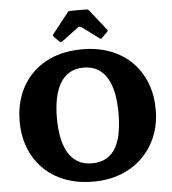

<svg xmlns="http://www.w3.org/2000/svg" viewBox="-64 -1058 1017 1135"><g transform="rotate(-5 444.0 -491.0)"><path d="M314 -826.5Q323.5 -817 332 -823.5L430.5 -897Q442.5 -906 455.5 -896.5L553 -824Q559.5 -819.5 561.5 -819.2Q563.5 -819 569 -824.5L600.5 -856Q604.5 -860 606 -863.2Q607.5 -866.5 603.5 -870L507.5 -991.5Q503.5 -997 499 -998.5Q494.5 -1000 484.5 -1000H405Q394 -1000 388.5 -998.8Q383 -997.5 378.5 -991.5L284.5 -872Q280 -866 280.2 -863.5Q280.5 -861 286 -855.5ZM40.5 -375Q40.5 -289.5 68 -218Q95.5 -146.5 147.8 -93.5Q200 -40.5 275 -11.5Q350 17.5 444.5 17.5Q535.5 17.5 609.5 -11.5Q683.5 -40.5 737 -93.5Q790.5 -146.5 819.2 -218Q848 -289.5 848 -375Q848 -460.5 820.5 -532Q793 -603.5 740.8 -656.5Q688.5 -709.5 613.8 -738.5Q539 -767.5 444.5 -767.5Q350 -767.5 275 -738.5Q200 -709.5 147.8 -656.5Q95.5 -603.5 68 -532Q40.5 -460.5 40.5 -375ZM261.5 -375Q261.5 -438 271.8 -490Q282 -542 304 -579.8Q326 -617.5 360.8 -638.2Q395.5 -659 444.5 -659Q493.5 -659 528 -638.2Q562.5 -617.5 584.5 -579.8Q606.5 -542 616.8 -490Q627 -438 627 -375Q627 -312.5 618 -260.2Q609 -208 588.2 -170.2Q567.5 -132.5 532.2 -111.8Q497 -91 444.5 -91Q395.5 -91 360.8 -111.8Q326 -132.5 304 -170.2Q282 -208 271.8 -260.2Q261.5 -312.5 261.5 -375Z"/></g></svg>

Font: Besley ExtraBold
Style: Regular
Weight: 800
Designer: Owen Earl
Foundry: indestructible type*
Version: Version 2.001